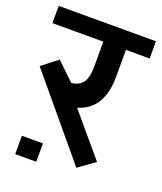

<svg xmlns="http://www.w3.org/2000/svg" viewBox="-142 -709 706 838"><g transform="rotate(20 211.0 -289.5)"><path d="M126 -39.1V46.4H28.3V-39.1ZM221.7 -429.7V-546.4H-14.6V-626.5H437V-546.4H326.7V-422.4Q326.7 -270 212.9 -236.3L375.5 -43.5L299.3 11.2L-2.9 -351.1L69.8 -407.7L151.9 -329.1Q188.5 -333 205.1 -356.7Q221.7 -380.4 221.7 -429.7Z"/></g></svg>

Font: Yantramanav Medium
Style: Regular
Weight: 500
Version: Version 1.001;PS 1.0;hotconv 1.0.72;makeotf.lib2.5.5900; ttf